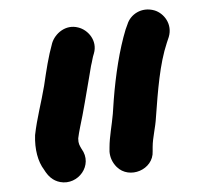

<svg xmlns="http://www.w3.org/2000/svg" viewBox="-20 -744 432 405"><path d="M302 -425V-434C302 -454 308 -475 309 -497C313 -552 317 -609 332 -654L336 -666C344 -693 326 -716 306 -722C278 -730 255 -713 249 -693L245 -682C232 -639 224 -586 220 -534L218 -504C216 -480 211 -456 211 -433V-424C212 -412 217 -401 226 -392C253 -365 304 -386 302 -425ZM152 -430C148 -437 145 -441 145 -452C146 -459 147 -467 149 -476C156 -508 162 -547 168 -581L172 -605C175 -617 175 -622 178 -631C186 -658 166 -681 145 -686C118 -693 96 -673 90 -653C82 -624 78 -597 73 -563C67 -527 58 -495 54 -459C53 -429 60 -403 73 -386C81 -373 91 -363 107 -360C145 -353 177 -396 152 -430Z"/></svg>

Font: Dictator
Style: Regular
Weight: 500
Version: Version MIL.1277